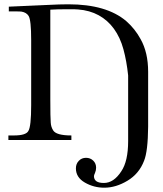

<svg xmlns="http://www.w3.org/2000/svg" viewBox="-20 -651 757 893"><path d="M214 -189Q214 -146 214.5 -118.5Q215 -91 216 -81Q217 -61 227 -45Q241 -21 312 -21V0H19V-21H45Q101 -21 112 -42Q125 -63 125 -162V-464Q125 -558 113 -577Q103 -593 80 -597Q76 -598 41 -598H21V-620L201 -628Q258 -631 298 -631Q475 -631 567 -553Q608 -517 634 -469Q669 -407 669 -317Q669 -315 669 -312V-62Q668 53 650 97Q627 157 573 189.5Q519 222 465 222Q416 222 374.5 198Q333 174 333 132Q333 111 346.5 97Q360 83 380 83Q400 83 413.5 96Q427 109 427 129Q427 141 422 153Q417 164 417 168Q417 200 463 200Q509 200 544 146Q576 99 576 5Q576 0 576 -300Q569 -367 554 -422Q539 -477 510 -517Q481 -557 439 -580Q397 -603 343 -607Q337 -608 324 -608H292Q268 -608 248.5 -607.5Q229 -607 214 -606Z"/></svg>

Font: New Athena Unicode
Style: Regular
Weight: 400
Designer: J. Rusten 1997; rev. by R. Hancock 2001, 2002, rev. by D. Mastronarde 2002-2021
Foundry: GreekKeys New Athena Unicode
Version: Version 5.008